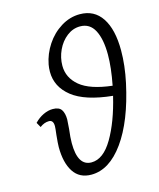

<svg xmlns="http://www.w3.org/2000/svg" viewBox="-109 -789 724 876"><g transform="rotate(-15 253.0 -350.5)"><path d="M110 -247Q110 -276 89 -276Q67 -276 46 -260L33 -283Q52 -303 75 -314Q98 -325 120 -325Q150 -325 161 -308Q172 -291 172 -262Q172 -260 169 -218Q164 -178 164 -152Q164 -44 229 -44Q285 -44 329.5 -119.5Q374 -195 402 -312Q273 -325 212.5 -373Q152 -421 152 -492Q152 -510 155 -526Q164 -574 192 -616.5Q220 -659 262 -685Q304 -711 351 -711Q419 -711 455 -656.5Q491 -602 491 -503Q491 -432 474 -353Q437 -182 368 -86Q299 10 214 10Q158 10 130 -33Q102 -76 102 -150Q102 -166 106 -206Q110 -238 110 -247ZM412 -357Q428 -439 428 -500Q428 -573 406 -615Q384 -657 338 -657Q304 -657 275.5 -635Q247 -613 230.5 -577.5Q214 -542 214 -504Q214 -447 261 -408Q308 -369 412 -357Z"/></g></svg>

Font: LXGW Bright GB
Style: Italic
Weight: 400
Italic angle: -12°
Designer: Christian Thalmann (Catharsis Fonts)
Foundry: LXGW / Christian Thalmann (Catharsis Fonts) / Fontworks Inc.
Version: Version 5.510